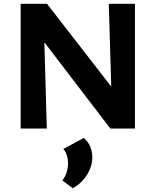

<svg xmlns="http://www.w3.org/2000/svg" viewBox="-20 -678 821 1013"><path d="M692 -658V0H562L214 -455L227 0H89V-658H228L567 -221L554 -658ZM309 274Q324 255 331.5 231Q339 207 339 185Q339 161 332 140Q325 119 314 108L422 50Q444 68 455.5 94.5Q467 121 467 152Q467 200 438.5 245Q410 290 364 315Z"/></svg>

Font: Ysabeau Ultrabold
Style: Regular
Weight: 800
Designer: Christian Thalmann (Catharsis Fonts)
Version: Version 0.003